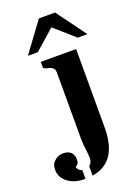

<svg xmlns="http://www.w3.org/2000/svg" viewBox="-265 -792 769 1067"><g transform="rotate(-20 119.5 -258.0)"><path d="M17.6 124Q25.9 148.4 47.4 153.3V205.1H43.5Q-16.6 205.1 -55.4 175.5Q-94.2 146 -94.2 101.6Q-94.2 71.3 -80.1 56.2Q-56.2 29.3 -22 29.3Q23.9 29.3 36.1 64.9Q39.6 75.7 39.6 87.4Q39.6 116.7 17.6 124ZM90.8 146Q109.4 132.8 109.4 103.5Q109.4 87.9 106.4 63.5Q100.1 16.6 100.1 -4.9V-405.8Q100.1 -431.2 77.1 -439.5Q67.4 -443.4 56.4 -445.6Q45.4 -447.8 36.1 -454.6V-490.7H245.1V-26.4Q245.1 177.7 90.8 201.7ZM275.4 -546.9 157.2 -650.9 39.1 -546.9H-19.5L108.9 -721.2H204.6L332.5 -546.9Z"/></g></svg>

Font: Stardos Stencil
Style: Bold
Weight: 700
Designer: vernon adams
Foundry: vernon adams
Version: Version 1.000